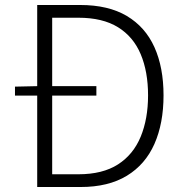

<svg xmlns="http://www.w3.org/2000/svg" viewBox="-20 -749 735 769"><path d="M40 -366V-402L131 -404H366V-366ZM129 0V-729H301Q414 -729 488 -685Q562 -641 598.5 -560Q635 -479 635 -367Q635 -255 598.5 -172.5Q562 -90 488 -45Q414 0 303 0ZM189 -51H294Q391 -51 452.5 -90.5Q514 -130 543.5 -201.5Q573 -273 573 -367Q573 -462 543.5 -532Q514 -602 452.5 -640Q391 -678 294 -678H189Z"/></svg>

Font: Noto Sans TC Thin Light
Style: Regular
Weight: 300
Version: Version 2.004-H2;hotconv 1.0.118;makeotfexe 2.5.65603